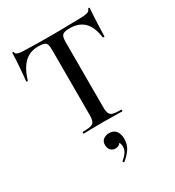

<svg xmlns="http://www.w3.org/2000/svg" viewBox="-217 -779 1074 1180"><g transform="rotate(-30 320.0 -189.0)"><path d="M210 -604Q149 -604 110.5 -566Q72 -528 50 -454Q50 -451 44.5 -451.5Q39 -452 39 -454Q41 -468 43 -492.5Q45 -517 47.5 -546Q50 -575 51.5 -602.5Q53 -630 53 -647Q53 -652 58.5 -652Q64 -652 64 -647Q64 -637 74.5 -632.5Q85 -628 98 -626.5Q111 -625 120 -625Q206 -622 321 -622Q392 -622 433.5 -623.5Q475 -625 514 -625Q550 -625 568.5 -629.5Q587 -634 592 -650Q593 -654 598 -654Q603 -654 603 -650Q602 -634 600 -606.5Q598 -579 597 -548.5Q596 -518 595 -492.5Q594 -467 594 -454Q594 -452 588.5 -452Q583 -452 582 -454Q571 -533 534 -568.5Q497 -604 435 -604Q408 -604 394 -599Q380 -594 375 -580.5Q370 -567 370 -542V-81Q370 -52 376.5 -37Q383 -22 401.5 -17Q420 -12 458 -12Q461 -12 461 -6Q461 0 458 0Q431 0 396.5 -1Q362 -2 321 -2Q282 -2 248 -1Q214 0 185 0Q183 0 183 -6Q183 -12 185 -12Q223 -12 242 -17Q261 -22 267.5 -37Q274 -52 274 -81V-544Q274 -569 269.5 -581.5Q265 -594 251 -599Q237 -604 210 -604ZM315 275Q311 277 307.5 273Q304 269 307 266Q327 250 340.5 231Q354 212 354 191Q354 168 346 159.5Q338 151 326 149L350 134Q351 155 340 166Q329 177 308 177Q288 177 275.5 163Q263 149 263 126Q263 100 280.5 87.5Q298 75 320 75Q353 75 369 96Q385 117 385 153Q385 193 365 222Q345 251 315 275Z"/></g></svg>

Font: Cormorant Garamond Light SemiBold
Style: Regular
Weight: 600
Version: Version 4.001